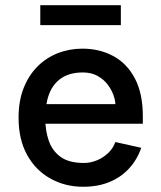

<svg xmlns="http://www.w3.org/2000/svg" viewBox="-20 -701 616 734"><path d="M298 13Q229 13 172.5 -18.5Q116 -50 83.5 -109Q51 -168 51 -251Q51 -315 70 -363.5Q89 -412 122.5 -446Q156 -480 200.5 -497.5Q245 -515 295 -515Q361 -515 413.5 -486.5Q466 -458 496 -400.5Q526 -343 526 -257V-228H139V-303H421Q421 -317 413.5 -338Q406 -359 391 -378.5Q376 -398 352.5 -411Q329 -424 297 -424Q247 -424 215 -402.5Q183 -381 168 -342Q153 -303 153 -249Q153 -202 166.5 -163Q180 -124 212 -101Q244 -78 301 -78Q325 -78 349 -87.5Q373 -97 392.5 -115Q412 -133 421 -158L520 -136Q504 -90 473 -56.5Q442 -23 398 -5Q354 13 298 13ZM134 -605V-681H442V-605Z"/></svg>

Font: Inclusive Sans Medium
Style: Regular
Weight: 500
Designer: Olivia King
Foundry: Olivia King
Version: Version 2.004